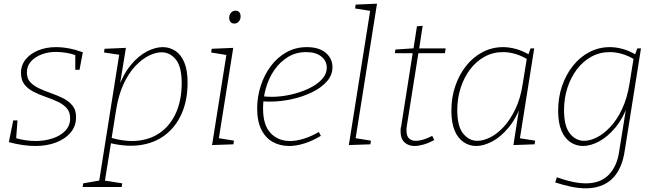

<svg xmlns="http://www.w3.org/2000/svg" viewBox="-20 -786 3565 1043"><path d="M171 7Q138 7 101 1.5Q64 -4 28 -14L52 -132H75L67 -24L61 -37Q87 -29 116.5 -24.5Q146 -20 173 -20Q222 -20 265 -34Q308 -48 334.5 -75.5Q361 -103 361 -143Q361 -178 342 -199Q323 -220 292.5 -234Q262 -248 227.5 -260Q193 -272 162.5 -287.5Q132 -303 113 -327Q94 -351 94 -390Q94 -432 119.5 -463.5Q145 -495 188 -512.5Q231 -530 284 -530Q318 -530 355 -523Q392 -516 430 -502L412 -407H389V-496L397 -484Q368 -495 338 -499.5Q308 -504 284 -504Q241 -504 205 -490Q169 -476 147.5 -451.5Q126 -427 126 -392Q126 -359 145 -339Q164 -319 194.5 -305Q225 -291 259.5 -279Q294 -267 324.5 -251.5Q355 -236 374.5 -211.5Q394 -187 393 -148Q393 -102 365 -67.5Q337 -33 287 -13Q237 7 171 7Z M429 230 432 210 530 193 517 208 629 -498 638 -487 545 -501 548 -521 664 -526 627 -300H619Q648 -381 690 -432Q732 -483 778 -506.5Q824 -530 864 -530Q901 -530 932 -510Q963 -490 981 -447.5Q999 -405 999 -337Q999 -241 966.5 -168Q934 -95 875 -51Q816 -7 735.5 3Q655 13 558 -14L584 -16L548 208L536 193L644 210L641 230ZM584 -21 575 -40Q664 -13 736 -22.5Q808 -32 859.5 -72.5Q911 -113 939 -180Q967 -247 967 -335Q967 -424 935 -463Q903 -502 858 -502Q826 -502 788.5 -483.5Q751 -465 715 -427Q679 -389 651.5 -330Q624 -271 611 -190Z M1132 2 1212 -502 1223 -485 1127 -501 1130 -521 1247 -526 1167 -23 1158 -37 1251 -22 1248 -2ZM1253 -658Q1240 -658 1232.5 -666.5Q1225 -675 1225 -689Q1225 -705 1234.5 -716.5Q1244 -728 1260 -728Q1273 -728 1280 -719.5Q1287 -711 1287 -697Q1287 -681 1277.5 -669.5Q1268 -658 1253 -658Z M1551 7Q1501 7 1461.5 -15Q1422 -37 1399.5 -82.5Q1377 -128 1377 -197Q1377 -259 1396 -318.5Q1415 -378 1450 -425.5Q1485 -473 1535 -501.5Q1585 -530 1647 -530Q1713 -530 1749.5 -499Q1786 -468 1786 -421Q1786 -378 1755.5 -343.5Q1725 -309 1674.5 -284.5Q1624 -260 1564 -247Q1504 -234 1446 -234Q1433 -234 1423 -234.5Q1413 -235 1402 -236L1406 -263Q1417 -262 1429.5 -261Q1442 -260 1455 -260Q1505 -260 1557.5 -271.5Q1610 -283 1655 -304Q1700 -325 1727.5 -354Q1755 -383 1755 -419Q1755 -456 1725 -479.5Q1695 -503 1643 -503Q1588 -503 1544.5 -476.5Q1501 -450 1470.5 -406Q1440 -362 1424.5 -307.5Q1409 -253 1409 -197Q1409 -106 1450 -63Q1491 -20 1555 -20Q1590 -20 1630.5 -32.5Q1671 -45 1712 -69L1723 -48Q1678 -21 1634 -7Q1590 7 1551 7Z M1875 2 1993 -741 2003 -725 1909 -740 1912 -761 2028 -766 1910 -23 1901 -37 1995 -22 1992 -2Z M2339 -25Q2309 -9 2281.5 -1Q2254 7 2232 7Q2198 7 2177 -13Q2156 -33 2156 -73Q2156 -81 2156.5 -87Q2157 -93 2159 -98L2223 -505L2229 -497H2125L2128 -517L2234 -524L2225 -515L2245 -643L2276 -646L2256 -515L2249 -523H2401L2397 -497H2244L2254 -505L2190 -102Q2189 -98 2188.5 -91.5Q2188 -85 2188 -78Q2188 -47 2202 -34Q2216 -21 2239 -21Q2258 -21 2280.5 -28Q2303 -35 2328 -48Z M2567 7Q2530 7 2499 -13.5Q2468 -34 2450 -76Q2432 -118 2432 -185Q2432 -256 2453 -318Q2474 -380 2512 -428Q2550 -476 2601.5 -503Q2653 -530 2713 -530Q2746 -530 2783 -520Q2820 -510 2861 -485L2848 -484L2862 -523H2882L2802 -20L2791 -37L2887 -22L2884 -2L2769 2L2803 -215L2813 -223Q2785 -143 2742 -92Q2699 -41 2653 -17Q2607 7 2567 7ZM2573 -21Q2605 -21 2642.5 -39.5Q2680 -58 2715.5 -96Q2751 -134 2779.5 -193Q2808 -252 2820 -333L2843 -476L2850 -461Q2814 -483 2779.5 -493Q2745 -503 2712 -503Q2658 -503 2612.5 -478Q2567 -453 2534 -409.5Q2501 -366 2482.5 -309Q2464 -252 2464 -188Q2464 -100 2496 -60.5Q2528 -21 2573 -21Z M3162 237Q3125 237 3083.5 228.5Q3042 220 2996 205L3005 177Q3049 193 3089 201.5Q3129 210 3163 210Q3201 210 3231.5 199Q3262 188 3284.5 166Q3307 144 3322.5 111Q3338 78 3344 33L3384 -216L3393 -223Q3365 -143 3322 -92Q3279 -41 3233 -17Q3187 7 3147 7Q3110 7 3079 -13.5Q3048 -34 3030 -76Q3012 -118 3012 -185Q3012 -256 3033 -318Q3054 -380 3092 -428Q3130 -476 3181.5 -503Q3233 -530 3293 -530Q3326 -530 3363 -520Q3400 -510 3441 -485H3428L3442 -523H3462L3374 31Q3366 86 3347.5 125Q3329 164 3302 188.5Q3275 213 3239.5 225Q3204 237 3162 237ZM3153 -21Q3185 -21 3222 -39.5Q3259 -58 3295 -96Q3331 -134 3359 -193Q3387 -252 3400 -333L3423 -476L3430 -461Q3394 -483 3359.5 -493Q3325 -503 3292 -503Q3238 -503 3192.5 -478Q3147 -453 3114 -409.5Q3081 -366 3062.5 -309Q3044 -252 3044 -188Q3044 -100 3076 -60.5Q3108 -21 3153 -21Z"/></svg>

Font: Bitter Thin ExtraLight
Style: Italic
Weight: 250
Italic angle: -9°
Version: Version 2.002